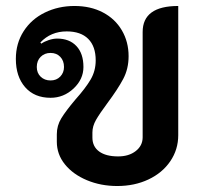

<svg xmlns="http://www.w3.org/2000/svg" viewBox="-20 -613 668 642"><path d="M170 -139V-164Q170 -193 185 -217.5Q200 -242 232 -280Q266 -318 283 -347Q300 -376 300 -411Q300 -458 275 -483Q250 -508 203 -508Q150 -508 115 -471L118 -467Q128 -474 143 -479Q158 -484 171 -484Q212 -484 235.5 -459Q259 -434 259 -389Q259 -348 226 -317Q193 -286 149 -286Q95 -286 64 -321.5Q33 -357 33 -416Q33 -468 59 -508.5Q85 -549 130 -571Q175 -593 229 -593Q283 -593 324 -571.5Q365 -550 387.5 -511.5Q410 -473 410 -425Q410 -383 392 -349Q374 -315 339 -268Q313 -233 301 -212Q289 -191 289 -170V-153Q289 -123 311.5 -106.5Q334 -90 375 -90Q411 -90 434 -108Q457 -126 457 -154V-506Q457 -593 576 -593V-161Q576 -113 549.5 -74Q523 -35 476.5 -13Q430 9 372 9Q317 9 270.5 -10.5Q224 -30 197 -63.5Q170 -97 170 -139ZM194 -389Q194 -410 181.5 -423Q169 -436 149 -436Q129 -436 116 -423Q103 -410 103 -389Q103 -369 116 -356.5Q129 -344 149 -344Q169 -344 181.5 -357Q194 -370 194 -389Z"/></svg>

Font: K2D
Style: Bold
Weight: 700
Designer: Katatrad Aksorn Co.,Ltd.
Foundry: Cadson Demak Co.,Ltd.
Version: Version 1.000; ttfautohint (v1.6)